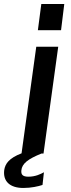

<svg xmlns="http://www.w3.org/2000/svg" viewBox="-62 -762 353 953"><path d="M118 -530 45 -1C-17 23 -36 50 -41 82C-48 137 -14 171 54 171C93 171 128 163 149 156L156 93C140 102 114 115 79 115C51 115 42 105 44 84C47 50 77 27 144 0H154L227 -530ZM143 -742 126 -612H241L257 -742Z"/></svg>

Font: Cheyenne Sans Medium
Style: Italic
Weight: 500
Italic angle: -8.13011°
Designer: The Public Sans project authors (U.S. Web Design System), Libre Franklin designed by Pablo Impallari and Rodrigo Fuenzal
Foundry: The Cheyenne Sans Project Authors
Version: Version 2.007